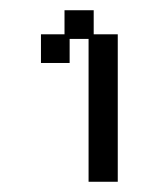

<svg xmlns="http://www.w3.org/2000/svg" viewBox="-20 -651 311 375"><path d="M153 -296V-575H116V-528H60V-584H106V-631H163V-584H210V-296Z"/></svg>

Font: Pixelify Sans
Style: Regular
Weight: 400
Designer: Stefie Justprince
Foundry: Typecalism Foundryline
Version: Version 1.000;February 13, 2025;FontCreator 15.0.0.3015 64-b